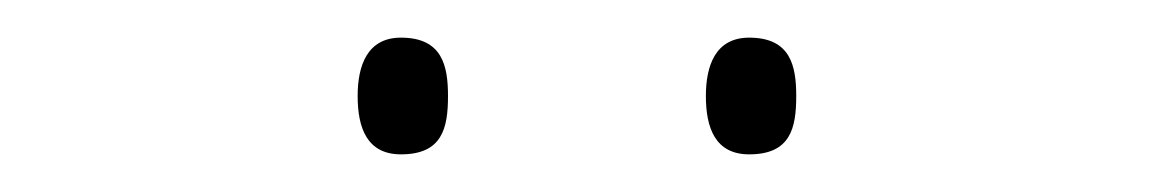

<svg xmlns="http://www.w3.org/2000/svg" viewBox="-20 -729 615 102"><path d="M170 -678C170 -661 175 -647 193 -647C215 -647 218 -661 218 -678C218 -694 215 -709 193 -709C175 -709 170 -694 170 -678ZM355 -678C355 -661 360 -647 378 -647C400 -647 403 -661 403 -678C403 -694 400 -709 378 -709C360 -709 355 -694 355 -678Z"/></svg>

Font: Noto Kufi Arabic Thin
Style: Regular
Weight: 100
Designer: Monotype Design Team, David Williams, Khaled Hosny
Foundry: Google LLC
Version: Version 2.109